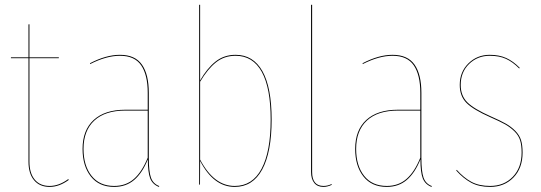

<svg xmlns="http://www.w3.org/2000/svg" viewBox="-20 -750 2199 780"><path d="M257.3 -22.5 259.3 -19Q220.7 9.3 181.6 9.3Q141.1 9.3 118.4 -17.8Q95.7 -44.9 95.7 -93.3V-513.7H24.4V-517.1H95.7V-650.9L99.6 -651.4V-517.1H219.2L218.8 -513.7H99.6V-93.3Q99.6 -46.4 121.1 -20.5Q142.6 5.4 181.6 5.4Q219.7 5.4 257.3 -22.5Z M584.5 -108.4Q584.5 -53.2 593.3 -28.3Q602.1 -3.4 627 5.9L625.5 9.3Q599.6 -1 590.1 -25.4Q580.6 -49.8 580.6 -102.5Q558.1 -46.9 524.9 -18.8Q491.7 9.3 443.8 9.3Q382.3 9.3 348.9 -33.2Q315.4 -75.7 315.4 -145Q315.4 -221.2 360.6 -262.7Q405.8 -304.2 488.8 -304.2H580.1V-372.6Q580.1 -445.8 553.5 -484.6Q526.9 -523.4 467.3 -523.4Q412.1 -523.4 346.2 -489.7L345.7 -493.2Q411.1 -527.3 467.3 -527.3Q528.8 -527.3 556.6 -487.5Q584.5 -447.8 584.5 -372.6ZM443.8 5.4Q491.7 5.4 524.4 -23.4Q557.1 -52.2 580.1 -109.4V-300.8H489.3Q407.2 -300.8 363.3 -260.3Q319.3 -219.7 319.3 -145Q319.3 -77.1 351.8 -35.9Q384.3 5.4 443.8 5.4Z M937 -527.3Q1008.8 -527.3 1046.1 -460.9Q1083.5 -394.5 1083.5 -264.2Q1083.5 -131.8 1045.2 -61.3Q1006.8 9.3 933.6 9.3Q847.7 9.3 793 -96.2L792.5 0H789.1V-730.5H793V-423.3Q821.3 -472.7 855.7 -500Q890.1 -527.3 937 -527.3ZM933.6 5.4Q1005.4 5.4 1042.5 -64.2Q1079.6 -133.8 1079.6 -264.2Q1079.6 -392.6 1043.5 -458Q1007.3 -523.4 937 -523.4Q891.1 -523.4 857.4 -496.6Q823.7 -469.7 793 -418V-101.6Q849.1 5.4 933.6 5.4Z M1293.9 9.3Q1269.5 9.3 1256.6 -6.8Q1243.7 -22.9 1243.7 -51.3V-730.5H1248V-51.3Q1248 5.4 1294.4 5.4Q1311.5 5.4 1327.1 -2.4L1327.6 1Q1310.1 9.3 1293.9 9.3Z M1691.9 -108.4Q1691.9 -53.2 1700.7 -28.3Q1709.5 -3.4 1734.4 5.9L1732.9 9.3Q1707 -1 1697.5 -25.4Q1688 -49.8 1688 -102.5Q1665.5 -46.9 1632.3 -18.8Q1599.1 9.3 1551.3 9.3Q1489.7 9.3 1456.3 -33.2Q1422.9 -75.7 1422.9 -145Q1422.9 -221.2 1468 -262.7Q1513.2 -304.2 1596.2 -304.2H1687.5V-372.6Q1687.5 -445.8 1660.9 -484.6Q1634.3 -523.4 1574.7 -523.4Q1519.5 -523.4 1453.6 -489.7L1453.1 -493.2Q1518.6 -527.3 1574.7 -527.3Q1636.2 -527.3 1664.1 -487.5Q1691.9 -447.8 1691.9 -372.6ZM1551.3 5.4Q1599.1 5.4 1631.8 -23.4Q1664.6 -52.2 1687.5 -109.4V-300.8H1596.7Q1514.6 -300.8 1470.7 -260.3Q1426.8 -219.7 1426.8 -145Q1426.8 -77.1 1459.2 -35.9Q1491.7 5.4 1551.3 5.4Z M1969.7 -527.3Q2007.8 -527.3 2036.4 -514.4Q2064.9 -501.5 2091.3 -474.6L2089.4 -471.7Q2063 -498.5 2035.4 -511Q2007.8 -523.4 1969.7 -523.4Q1919.9 -523.4 1885.7 -490.2Q1851.6 -457 1851.6 -404.8Q1851.6 -361.3 1878.4 -334.5Q1905.3 -307.6 1974.6 -276.9Q2012.7 -260.3 2034.7 -247.8Q2056.6 -235.4 2073.5 -218.3Q2090.3 -201.2 2096.7 -180.7Q2103 -160.2 2103 -130.4Q2103 -66.9 2065.9 -28.8Q2028.8 9.3 1971.2 9.3Q1925.8 9.3 1894 -7.8Q1862.3 -24.9 1833.5 -57.1L1835.4 -60.1Q1864.3 -27.8 1895.3 -11.2Q1926.3 5.4 1971.2 5.4Q2027.3 5.4 2063.2 -31.7Q2099.1 -68.8 2099.1 -130.4Q2099.1 -159.7 2093 -179.7Q2086.9 -199.7 2070.1 -216.3Q2053.2 -232.9 2032 -244.9Q2010.7 -256.8 1972.7 -273.4Q1902.8 -304.2 1875.2 -331.8Q1847.7 -359.4 1847.7 -404.8Q1847.7 -458 1883.1 -492.7Q1918.5 -527.3 1969.7 -527.3Z"/></svg>

Font: Fira Sans Compressed Four
Style: Regular
Weight: 100
Width: 1
Designer: Carrois Corporate & Edenspiekermann AG
Foundry: Carrois Corporate GbR & Edenspiekermann AG
Version: Version 4.203;PS 004.203;hotconv 1.0.88;makeotf.lib2.5.64775